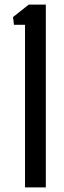

<svg xmlns="http://www.w3.org/2000/svg" viewBox="-20 -820 280 840"><path d="M89.5 0V-711.5H41L37 -745.5L106 -800H180.5V0Z"/></svg>

Font: Big Shoulders Stencil Text Medium
Style: Regular
Weight: 500
Designer: Patric King
Foundry: XO Type Co
Version: Version 1.000